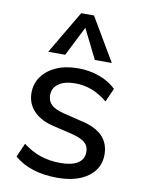

<svg xmlns="http://www.w3.org/2000/svg" viewBox="-87 -833 671 901"><g transform="rotate(10 248.5 -383.0)"><path d="M249 7Q120 7 44 -58L73 -124Q113 -93 156.5 -78.5Q200 -64 252 -64Q306 -64 334.5 -82.5Q363 -101 363 -136Q363 -164 343.5 -180.5Q324 -197 279 -208L195 -228Q130 -242 95.5 -278Q61 -314 61 -365Q61 -409 85.5 -443Q110 -477 154 -496.5Q198 -516 258 -516Q311 -516 358.5 -499Q406 -482 439 -450L410 -385Q374 -415 336 -429.5Q298 -444 257 -444Q206 -444 177.5 -424Q149 -404 149 -370Q149 -341 167 -324Q185 -307 224 -297L309 -276Q381 -261 415 -226.5Q449 -192 449 -138Q449 -72 395 -32.5Q341 7 249 7ZM186 -568H105L226 -773H287L408 -568H327L257 -709Z"/></g></svg>

Font: Muli Medium
Style: Regular
Weight: 500
Designer: Vernon Adams
Foundry: Vernon Adams
Version: Version 2.100; ttfautohint (v1.8.1.43-b0c9)